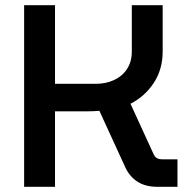

<svg xmlns="http://www.w3.org/2000/svg" viewBox="-20 -720 718 740"><path d="M73 0V-700H192V-397H350Q388 -397 419.5 -411.5Q451 -426 469.5 -454Q488 -482 488 -521V-700H607V-522Q607 -453 573 -401Q539 -349 483 -320L571 -128Q576 -116 584 -111Q592 -106 605 -106H664V0H587Q540 0 509.5 -20Q479 -40 463 -75L363 -293Q352 -292 342 -291.5Q332 -291 320 -291H192V0Z"/></svg>

Font: MuseoModerno SemiBold Medium
Style: Regular
Weight: 500
Version: Version 1.001